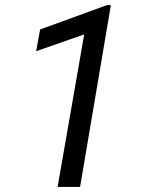

<svg xmlns="http://www.w3.org/2000/svg" viewBox="-20 -735 585 755"><path d="M416 -714.8 294.9 0H206.5L311 -599.6L122.1 -533.7L137.7 -619.1L400.4 -714.8Z"/></svg>

Font: Mardoto
Style: Italic
Weight: 400
Italic angle: -12°
Designer: Christian Robertson, Vahan Hovhannisyan
Foundry: Google
Version: Version 1.000